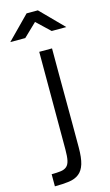

<svg xmlns="http://www.w3.org/2000/svg" viewBox="-148 -980 630 1102"><g transform="rotate(-15 166.5 -428.5)"><path d="M222 -697Q222 -617 222 -545.5Q222 -474 222.5 -403.5Q223 -333 223 -261Q223 -189 223 -109Q223 -47 212 -11Q201 25 177.5 43.5Q154 62 118 67Q82 72 33 72V0Q66 0 88 -3Q110 -6 123 -17.5Q136 -29 141 -52.5Q146 -76 146 -118V-697ZM133 -929H200L333 -794H246L167 -869L89 -794H0Z"/></g></svg>

Font: TitilliumText22L 400 wt
Style: 400 wt
Weight: 400
Designer: Campivisivi
Foundry: Campivisivi
Version: 1.000